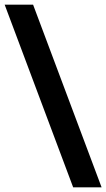

<svg xmlns="http://www.w3.org/2000/svg" viewBox="-21 -721 456 824"><path d="M-1 -701H121L415 83H293Z"/></svg>

Font: Teko SemiBold
Style: Regular
Weight: 600
Designer: Manushi Parikh, Jonny Pinhorn
Foundry: Indian Type Foundry
Version: Version 1.106;PS 1.0;hotconv 1.0.78;makeotf.lib2.5.61930; tt